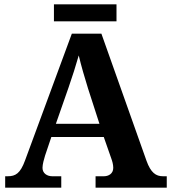

<svg xmlns="http://www.w3.org/2000/svg" viewBox="-20 -870 793 890"><path d="M230 -771H520V-850H230ZM4 0H264V-53H222C199 -53 177 -66 177 -92C177 -108 184 -133 189 -149L218 -235H461L496 -135C500 -124 505 -108 505 -92C505 -64 482 -53 462 -53H423V0H753V-53H735C703 -53 679 -69 659 -125L450 -714H313L96 -126C74 -66 52 -53 16 -53H4ZM239 -296 298 -465C314 -511 333 -570 345 -613C356 -566 374 -505 388 -460L441 -296Z"/></svg>

Font: Noto Nastaliq Urdu
Style: Bold
Weight: 700
Designer: Monotype Design Team (Patrick Giasson: type design, Kamal Mansour: OpenType code, Glenda Bellarosa). Updated by Simon Co
Foundry: Monotype Imaging Inc., Simon Cozens
Version: Version 3.009